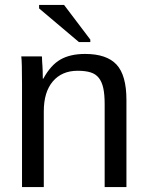

<svg xmlns="http://www.w3.org/2000/svg" viewBox="-20 -756 596 776"><path d="M403 0V-335Q403 -374 397.5 -399.5Q392 -425 379.5 -441Q367 -457 346 -463.5Q325 -470 294 -470Q230 -470 193.5 -427Q157 -384 157 -306V0H69V-416Q69 -508 66 -528H149Q150 -527 150 -515Q150 -509 150.5 -504Q151 -499 151.5 -490.5Q152 -482 152.5 -469.5Q153 -457 153 -438H155Q185 -493 224.5 -515.5Q264 -538 324 -538Q411 -538 451 -495Q491 -452 491 -352V0ZM299 -586 138 -722V-736H239L345 -596V-586Z"/></svg>

Font: Libra Sans
Style: Regular
Weight: 400
Foundry: Context Ltd
Version: Version 1.000; ttfautohint (v1.3)